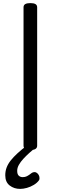

<svg xmlns="http://www.w3.org/2000/svg" viewBox="-20 -955 391 1240"><path d="M176 14Q154 14 143 7Q132 0 132 -14V-908Q132 -922 143 -928.5Q154 -935 176 -935Q198 -935 209 -928.5Q220 -922 220 -908V-14Q220 0 209 7Q198 14 176 14ZM110 265Q71 265 42.5 243Q14 221 14 177Q14 150 23 126.5Q32 103 49.5 81Q67 59 92.5 35.5Q118 12 152 -14L214 -15V-6Q191 13 169.5 32.5Q148 52 130.5 71Q113 90 102 109.5Q91 129 91 148Q91 170 101 179.5Q111 189 127 189Q142 189 154 183Q166 177 185 162Q192 157 202 156.5Q212 156 222 165Q232 175 234.5 188Q237 201 232 209Q220 226 198.5 239Q177 252 153.5 258.5Q130 265 110 265Z"/></svg>

Font: Playwrite DE Grund
Style: Regular
Weight: 400
Designer: Veronika Burian, José Scaglione
Foundry: TypeTogether
Version: Version 1.002